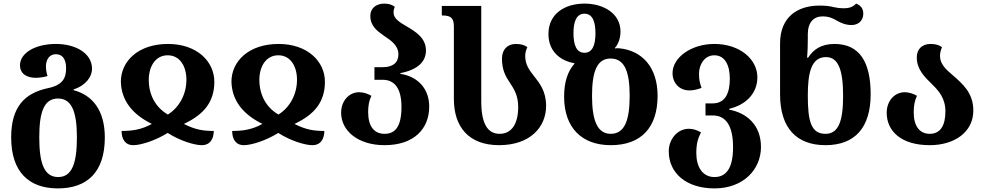

<svg xmlns="http://www.w3.org/2000/svg" viewBox="-20 -793 5472 1066"><path d="M301 253C466 253 562 161 562 -30C562 -179 494 -265 389 -292V-297C456 -318 491 -367 491 -411C491 -499 397 -549 291 -549C171 -549 91 -496 91 -431C91 -381 132 -361 178 -361C198 -361 227 -365 244 -371C240 -382 235 -402 235 -424C235 -463 255 -492 290 -492C328 -492 347 -463 347 -414C347 -362 330 -321 248 -304C115 -276 42 -198 42 -30C42 161 140 253 301 253ZM303 190C226 190 198 115 198 -30C198 -173 225 -246 302 -246C378 -246 407 -173 407 -30C407 115 379 190 303 190Z M720 13C759 13 839 -10 911 -55C981 -10 1061 13 1100 13C1149 13 1166 -24 1167 -66C1110 -66 1065 -72 1001 -105C1114 -158 1170 -229 1170 -339C1170 -453 1072 -549 913 -549C747 -549 651 -453 651 -339C654 -235 714 -159 823 -105C765 -73 715 -66 655 -66C655 -22 674 13 720 13ZM912 -157C843 -197 806 -267 806 -350C806 -424 843 -486 911 -486C979 -486 1015 -425 1015 -350C1015 -271 977 -198 912 -157Z M1334 13C1373 13 1453 -10 1525 -55C1595 -10 1675 13 1714 13C1763 13 1780 -24 1781 -66C1724 -66 1679 -72 1615 -105C1728 -158 1784 -229 1784 -339C1784 -453 1686 -549 1527 -549C1361 -549 1265 -453 1265 -339C1268 -235 1328 -159 1437 -105C1379 -73 1329 -66 1269 -66C1269 -22 1288 13 1334 13ZM1526 -157C1457 -197 1420 -267 1420 -350C1420 -424 1457 -486 1525 -486C1593 -486 1629 -425 1629 -350C1629 -271 1591 -198 1526 -157Z M2115 13C2280 13 2363 -79 2363 -201C2363 -301 2300 -368 2203 -383V-387C2300 -406 2345 -451 2345 -513C2345 -582 2288 -617 2237 -647C2199 -669 2165 -690 2165 -723C2165 -734 2167 -744 2172 -755C2158 -766 2141 -773 2113 -773C2071 -773 2036 -749 2036 -705C2036 -648 2075 -620 2114 -593C2153 -567 2192 -540 2192 -491C2192 -445 2161 -420 2105 -420H2059V-350H2105C2172 -350 2209 -300 2209 -200C2209 -92 2176 -50 2115 -50C2057 -50 2024 -92 2024 -171C2024 -207 2029 -233 2042 -261C2022 -273 1997 -281 1974 -281C1918 -281 1874 -233 1874 -167C1874 -68 1966 13 2115 13Z M2751 13C2923 13 3012 -87 3012 -205C3012 -287 2976 -331 2943 -373C2918 -404 2896 -436 2896 -482C2896 -499 2900 -515 2908 -531C2894 -542 2874 -549 2844 -549C2797 -549 2767 -518 2767 -467C2767 -402 2789 -366 2812 -332C2835 -297 2857 -262 2857 -199C2857 -106 2821 -50 2754 -50C2690 -50 2652 -102 2652 -230V-760H2433V-707H2438C2487 -707 2500 -689 2500 -644V-243C2500 -89 2582 13 2751 13Z M3371 13C3540 13 3631 -85 3631 -261C3631 -420 3545 -513 3417 -525C3409 -526 3399 -525 3395 -524L3394 -527C3414 -548 3425 -584 3425 -618C3425 -720 3328 -773 3226 -773C3116 -773 3025 -717 3025 -604C3025 -510 3088 -456 3169 -442V-439C3131 -395 3112 -337 3112 -256C3112 -85 3209 13 3371 13ZM3225 -500C3180 -500 3164 -544 3164 -609C3164 -672 3180 -717 3225 -717C3270 -717 3286 -672 3286 -609C3286 -544 3270 -500 3225 -500ZM3371 -50C3296 -50 3267 -125 3267 -261C3267 -397 3295 -468 3370 -468C3447 -468 3476 -397 3476 -261C3476 -125 3448 -50 3371 -50Z M3947 253C4107 253 4205 148 4205 23C4205 -102 4122 -167 4029 -184V-189C4122 -211 4185 -275 4185 -364C4185 -463 4089 -549 3946 -549C3818 -549 3714 -474 3714 -387C3714 -333 3751 -291 3808 -291C3829 -291 3851 -296 3875 -305C3865 -334 3861 -350 3861 -384C3861 -434 3891 -486 3946 -486C4006 -486 4032 -429 4032 -356C4032 -275 4006 -219 3937 -219H3897V-152H3937C4011 -152 4050 -94 4050 25C4050 134 4016 190 3947 190C3880 190 3846 133 3846 57C3846 6 3854 -23 3872 -58C3848 -72 3826 -78 3805 -78C3740 -78 3693 -19 3693 47C3693 169 3791 253 3947 253Z M4563 13C4727 13 4814 -85 4814 -270C4814 -449 4752 -549 4613 -549C4538 -549 4495 -517 4467 -473H4461C4464 -505 4465 -550 4465 -573V-603C4465 -668 4497 -702 4547 -702C4581 -702 4604 -692 4627 -678C4650 -665 4676 -654 4708 -654C4738 -654 4773 -671 4773 -718C4773 -747 4757 -764 4733 -773C4713 -751 4688 -747 4663 -747C4645 -747 4629 -749 4611 -753C4588 -759 4564 -762 4530 -762C4406 -762 4311 -697 4311 -552V-269C4311 -83 4402 13 4563 13ZM4563 -50C4484 -50 4465 -118 4465 -262C4465 -389 4484 -476 4566 -476C4635 -476 4661 -403 4661 -261C4661 -119 4635 -50 4563 -50Z M5142 13C5280 13 5384 -60 5384 -179C5384 -280 5321 -330 5269 -376C5231 -408 5199 -438 5199 -482C5199 -499 5203 -515 5210 -531C5196 -542 5176 -549 5147 -549C5099 -549 5070 -520 5070 -474C5070 -409 5112 -367 5153 -327C5192 -289 5229 -248 5229 -174C5229 -96 5201 -50 5142 -50C5084 -50 5053 -95 5053 -169C5053 -206 5058 -233 5071 -261C5051 -273 5026 -281 5003 -281C4947 -281 4903 -233 4903 -167C4903 -67 4981 13 5142 13Z"/></svg>

Font: Noto Serif Georgian Bold
Style: Regular
Weight: 700
Designer: Monotype Design Team, Akaki Razmadze
Foundry: Google LLC
Version: Version 2.003